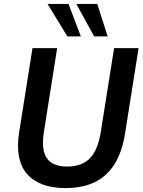

<svg xmlns="http://www.w3.org/2000/svg" viewBox="-20 -951 729 981"><path d="M315 10Q246 10 196.5 -9Q147 -28 116.5 -64Q86 -100 76.5 -153.5Q67 -207 78 -276L146 -705H272L204 -275Q190 -185 219.5 -142.5Q249 -100 323 -100Q397 -100 438 -141Q479 -182 494 -271L563 -705H688L619 -269Q604 -175 565.5 -113Q527 -51 464.5 -20.5Q402 10 315 10ZM461 -765 370 -931H477L530 -765ZM324 -765 223 -931H330L393 -765Z"/></svg>

Font: Nunito Sans 10pt SemiCondensed
Style: Bold Italic
Weight: 700
Width: 4
Italic angle: -9°
Designer: Vernon Adams
Foundry: Vernon Adams
Version: Version 3.101;gftools[0.9.27]